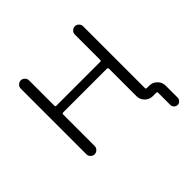

<svg xmlns="http://www.w3.org/2000/svg" viewBox="-162 -704 961 961"><g transform="rotate(-45 318.0 -223.5)"><path d="M144.5 -281.2Q136.7 -281.2 136.7 -273.4V-50.8Q136.7 -39.1 127.9 -30.3Q119.1 -21.5 107.4 -21.5Q95.7 -21.5 86.9 -30.3Q78.1 -39.1 78.1 -50.8V-515.6Q78.1 -527.3 86.9 -536.1Q95.7 -544.9 107.4 -544.9Q119.1 -544.9 127.9 -536.1Q136.7 -527.3 136.7 -515.6V-335.9Q136.7 -329.1 144.5 -329.1H453.1Q460.9 -329.1 460.9 -335.9V-515.6Q460.9 -527.3 469.7 -536.1Q478.5 -544.9 490.2 -544.9Q502 -544.9 510.7 -536.1Q519.5 -527.3 519.5 -515.6V-78.1Q519.5 -71.3 527.3 -71.3H543.9Q567.4 -71.3 584.5 -54.2Q601.6 -37.1 601.6 -13.7V72.3Q601.6 82 593.8 89.8Q585.9 97.7 575.7 97.7Q565.4 97.7 557.6 89.8Q549.8 82 549.8 72.3V-13.7Q549.8 -21.5 543 -21.5H518.6Q495.1 -21.5 478 -38.6Q460.9 -55.7 460.9 -79.1V-273.4Q460.9 -281.2 453.1 -281.2Z"/></g></svg>

Font: Gen Jyuu Gothic P Light
Style: Regular
Weight: 200
Designer: [Source Han Sans]
Ryoko NISHIZUKA  (kana & ideographs); Paul D. Hunt (Latin, Greek & Cyrillic); Wenlong ZHANG  (bopomofo
Version: Version 1.002.20150607